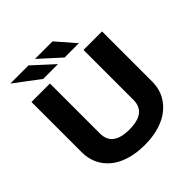

<svg xmlns="http://www.w3.org/2000/svg" viewBox="-232 -1067 1251 1251"><g transform="rotate(-45 393.0 -441.5)"><path d="M68.4 -250V-710.9H238.8V-250Q238.8 -132.3 393.1 -132.3Q547.9 -132.3 547.9 -250V-710.9H718.8V-250Q718.8 -168.5 675.5 -108.9Q632.3 -49.3 559.6 -19.8Q486.8 9.8 393.1 9.8Q297.9 9.8 225.1 -19.8Q152.3 -49.3 110.4 -108.6Q68.4 -168 68.4 -250ZM56.2 -893.1H223.1L365.2 -763.2H228.5ZM282.7 -893.1H444.8L557.6 -763.2H426.3Z"/></g></svg>

Font: Bert Sans Black
Style: Regular
Weight: 900
Designer: Christian Robertson, Adam Twardoch, & Cristiano Sobral
Foundry: Google
Version: Version 12.135;January 10, 2020;FontCreator 12.0.0.2547 64-b